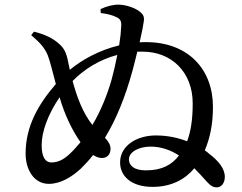

<svg xmlns="http://www.w3.org/2000/svg" viewBox="-20 -800 1040 825"><path d="M607 -68C554 -68 534 -90 534 -115C534 -148 578 -170 627 -170C671 -170 712 -156 749 -132C718 -91 675 -68 607 -68ZM459 -456C441 -394 415 -327 377 -263C335 -316 310 -385 292 -452C342 -503 408 -544 484 -564C477 -527 468 -489 459 -456ZM282 -141C251 -111 226 -102 200 -102C176 -102 159 -124 159 -176C159 -231 183 -304 236 -382C259 -303 292 -237 326 -189C312 -173 298 -156 282 -141ZM413 -744C439 -741 464 -735 481 -726C496 -719 502 -710 501 -689C500 -665 497 -636 492 -605C404 -584 331 -542 280 -500L273 -533C265 -577 253 -596 230 -615C207 -635 174 -652 126 -664L114 -649C149 -619 170 -598 185 -563C195 -537 204 -499 220 -439C145 -352 90 -258 90 -140C90 -72 125 -10 190 -10C240 -10 288 -39 328 -76C346 -94 364 -113 380 -134C394 -125 407 -121 419 -121C443 -122 455 -139 455 -161C455 -178 445 -193 431 -208C480 -288 518 -383 549 -495C556 -523 564 -551 570 -578C578 -578 585 -578 593 -578C717 -578 808 -490 808 -356C808 -287 800 -235 784 -193C745 -208 700 -218 650 -218C566 -218 496 -173 496 -102C496 -44 543 3 636 3C717 3 776 -30 815 -77C835 -57 852 -38 868 -20C885 -2 894 5 912 5C930 5 946 -12 946 -40C946 -77 917 -110 879 -139C874 -144 867 -149 860 -154C883 -208 895 -268 895 -341C895 -502 789 -619 607 -619C598 -619 589 -619 580 -618C590 -661 596 -694 598 -709C601 -730 594 -740 578 -752C558 -767 521 -779 493 -780C469 -781 440 -774 412 -761Z"/></svg>

Font: Source Han Serif CN SemiBold
Style: Regular
Weight: 600
Designer: Ryoko NISHIZUKA 西塚涼子 (kana & ideographs); Frank Grießhammer (Latin, Greek & Cyrillic); Wenlong ZHANG 张文龙 (bopomofo); San
Foundry: Adobe Systems Incorporated
Version: Version 1.000;PS 1;hotconv 16.6.53;makeotf.lib2.5.65590